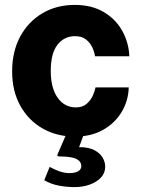

<svg xmlns="http://www.w3.org/2000/svg" viewBox="-20 -547 580 783"><path d="M285 -527Q353.5 -527 402.5 -498.2Q451.5 -469.5 478.2 -421.8Q505 -374 507.5 -317.5H367.5Q365 -335 356.2 -354Q347.5 -373 330.5 -386.2Q313.5 -399.5 286 -399.5Q241.5 -399.5 214.2 -364.2Q187 -329 187 -258Q187 -188 215 -148.5Q243 -109 289.5 -109Q316.5 -109 333.2 -123.5Q350 -138 358.5 -157Q367 -176 369.5 -190.5H505Q503.5 -136 476.2 -90.5Q449 -45 400.5 -17.5Q352 10 285 10Q212 10 154.2 -22.8Q96.5 -55.5 63 -115.5Q29.5 -175.5 29.5 -256Q29.5 -336.5 62 -397.2Q94.5 -458 152.2 -492.5Q210 -527 285 -527ZM409 132.5Q409 158.5 391.8 177Q374.5 195.5 346 205.8Q317.5 216 284.5 216Q251.5 216 219.8 210Q188 204 160.5 188L182.5 133.5Q199 143 220.5 151Q242 159 263.5 159Q285.5 159 298.5 151.5Q311.5 144 311.5 130.5Q311.5 111.5 292.2 101.5Q273 91.5 224.5 91Q217.5 91 215 89.2Q212.5 87.5 215.5 80.5L252.5 -5H324L302.5 53Q342 53 365.2 65.5Q388.5 78 398.8 96.2Q409 114.5 409 132.5Z"/></svg>

Font: Public Sans ExtraBold
Style: Regular
Weight: 800
Designer: The Public Sans Project Authors: Dan O. Williams and USWDS (Libre Franklin designed by Pablo Impallari and Rodrigo Fuenz
Version: Version 1.007